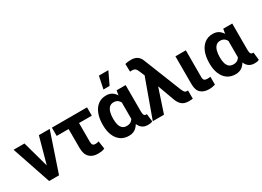

<svg xmlns="http://www.w3.org/2000/svg" viewBox="-22 -1516 3083 2261"><g transform="rotate(-30 1520.0 -386.0)"><path d="M233.9 -105.5 350.1 -528.3H497.6L319.3 0H230ZM154.3 -528.3 271.5 -105 274.4 0H185.1L6.3 -528.3Z M1004.9 -528.3V-415.5H527.3V-528.3ZM689.5 -528.3H831.1V-160.6Q831.1 -128.9 842.8 -116.9Q854.5 -105 875.5 -105Q891.6 -105 901.4 -107.4Q911.1 -109.9 922.9 -113.3L938 -6.3Q914.1 3.4 893.1 6.6Q872.1 9.8 846.7 9.8Q772.5 9.8 731 -32Q689.5 -73.7 689.5 -162.1Z M1062.5 -250.5V-260.7Q1062.5 -341.8 1086.2 -404.3Q1109.9 -466.8 1156 -502.4Q1202.1 -538.1 1269 -538.1Q1328.1 -538.1 1366.2 -502.4Q1404.3 -466.8 1425.8 -405.3Q1447.3 -343.7 1456.1 -266.1V-249Q1447.3 -174.8 1425.8 -116.5Q1404.3 -58.1 1366 -24.2Q1327.6 9.8 1268.1 9.8Q1201.7 9.8 1155.8 -23.4Q1109.9 -56.6 1086.2 -115.5Q1062.5 -174.3 1062.5 -250.5ZM1204.1 -260.7V-250.5Q1204.1 -208.5 1213.6 -175.3Q1223.1 -142.1 1244.9 -123Q1266.6 -104 1303.7 -104Q1340.3 -104 1362.8 -121.1Q1385.3 -138.2 1397.2 -168.7Q1409.2 -199.2 1414.1 -238.8V-273.4Q1410.2 -317.9 1398.2 -351.8Q1386.2 -385.7 1363.5 -405Q1340.8 -424.3 1304.7 -424.3Q1268.1 -424.3 1245.9 -402.1Q1223.6 -379.9 1213.9 -342.8Q1204.1 -305.7 1204.1 -260.7ZM1407.2 -528.3H1529.8V-171.4Q1529.8 -133.8 1539.1 -120.1Q1548.3 -106.4 1564.9 -106.4Q1568.4 -106.4 1570.8 -106.9Q1573.2 -107.4 1575.2 -107.9L1587.4 -2Q1571.3 5.9 1556.9 8.1Q1542.5 10.3 1525.9 10.3Q1487.3 10.3 1458.7 -5.6Q1430.2 -21.5 1412.4 -54.2Q1394.5 -86.9 1388.7 -138.7V-415ZM1277.8 -613.8 1313 -782.2H1441.4L1361.3 -613.8Z M1858.9 -338.9 1746.6 0H1594.2L1790.5 -542.5L1886.7 -540.5ZM1730.5 -754.9Q1783.7 -754.9 1815.4 -732.7Q1847.2 -710.4 1862.3 -670.9L2066.4 -158.7Q2075.2 -137.7 2086.7 -121.8Q2098.1 -106 2117.7 -106Q2122.1 -106 2126.2 -106Q2130.4 -106 2134.3 -106L2134.8 5.9Q2124.5 7.8 2111.3 8.5Q2098.1 9.3 2081.5 9.3Q2021 9.3 1987.8 -18.8Q1954.6 -46.9 1935.5 -100.1L1801.3 -469.2L1746.1 -596.7Q1735.8 -621.1 1720.7 -630.9Q1705.6 -640.6 1683.1 -640.6Q1676.3 -640.6 1669.4 -640.4Q1662.6 -640.1 1654.3 -639.2L1651.4 -744.6Q1666.5 -749.5 1689.7 -752.2Q1712.9 -754.9 1730.5 -754.9Z M2207 -528.3H2348.6L2348.1 -165.5Q2348.1 -132.3 2361.8 -121.6Q2375.5 -110.8 2402.3 -110.8Q2415 -110.8 2425.5 -111.8Q2436 -112.8 2443.4 -114.3V-7.3Q2425.8 -1.5 2405 2.2Q2384.3 5.9 2358.4 5.9Q2289.1 5.9 2248 -30.3Q2207 -66.4 2207 -150.4Z M2512.2 -250.5V-260.7Q2512.2 -341.8 2535.9 -404.3Q2559.6 -466.8 2605.7 -502.4Q2651.9 -538.1 2718.7 -538.1Q2777.8 -538.1 2815.9 -502.4Q2854 -466.8 2875.5 -405.3Q2897 -343.7 2905.8 -266.1V-249Q2897 -174.8 2875.5 -116.5Q2854 -58.1 2815.7 -24.2Q2777.3 9.8 2717.8 9.8Q2651.4 9.8 2605.5 -23.4Q2559.6 -56.6 2535.9 -115.5Q2512.2 -174.3 2512.2 -250.5ZM2653.8 -260.7V-250.5Q2653.8 -208.5 2663.3 -175.3Q2672.9 -142.1 2694.6 -123Q2716.3 -104 2753.4 -104Q2790 -104 2812.5 -121.1Q2835 -138.2 2846.9 -168.7Q2858.9 -199.2 2863.8 -238.8V-273.4Q2859.9 -317.9 2847.9 -351.8Q2835.9 -385.7 2813.2 -405Q2790.5 -424.3 2754.4 -424.3Q2717.8 -424.3 2695.6 -402.1Q2673.3 -379.9 2663.6 -342.8Q2653.8 -305.7 2653.8 -260.7ZM2856.9 -528.3H2979.5V-171.4Q2979.5 -133.8 2988.8 -120.1Q2998 -106.4 3014.6 -106.4Q3018.1 -106.4 3020.5 -106.9Q3022.9 -107.4 3024.9 -107.9L3037.1 -2Q3021 5.9 3006.6 8.1Q2992.2 10.3 2975.6 10.3Q2937 10.3 2908.4 -5.6Q2879.9 -21.5 2862.1 -54.2Q2844.2 -86.9 2838.4 -138.7V-415Z"/></g></svg>

Font: RobotoDEMO
Style: Regular
Weight: 400
Designer: Christian Robertson
Foundry: Google
Version: Version 2.136